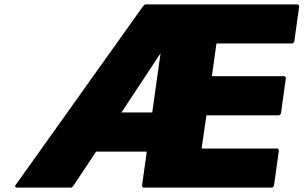

<svg xmlns="http://www.w3.org/2000/svg" viewBox="-20 -852 1390 879"><path d="M715 -608 677 -337H536ZM420 -158H652L630 0L636 7H1226L1234 0L1257 -165L1251 -172H903L925 -324H1258L1266 -331L1289 -496L1283 -503H950L971 -653H1319L1327 -660L1350 -825L1344 -832H644L636 -825L48 0L54 7H307L315 0Z"/></svg>

Font: Hussar Woodtype
Style: BlkObl
Weight: 900
Foundry: Cannot Into Space Fonts
Version: Version 1.07